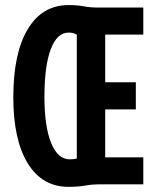

<svg xmlns="http://www.w3.org/2000/svg" viewBox="-20 -723 626 753"><path d="M249 9.8Q145.5 9.8 88.9 -82.3Q32.2 -174.3 32.2 -341.8Q32.2 -514.2 88.9 -608.6Q145.5 -703.1 249 -703.1Q283.2 -703.1 308.6 -698.2Q334 -693.4 363.8 -693.4H542V-587.4H392.6V-400.4H512.7V-293.9H392.6V-106H542V0H363.8Q341.3 0 313.2 4.9Q285.2 9.8 249 9.8ZM253.9 -98.1Q269.5 -98.1 281.2 -101.1V-586.9Q268.1 -595.2 249 -595.2Q203.6 -595.2 179 -529.8Q154.3 -464.4 154.3 -343.8Q154.3 -227.1 180.4 -162.6Q206.5 -98.1 253.9 -98.1Z"/></svg>

Font: Caskaydia Cove SemiBold
Style: Regular
Weight: 600
Monospace: yes
Designer: Aaron Bell
Foundry: Saja Typeworks
Version: Version 4.300; ttfautohint (v1.8.3)